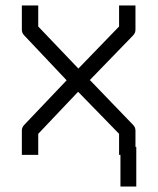

<svg xmlns="http://www.w3.org/2000/svg" viewBox="-20 -617 580 703"><path d="M479 -79V66H421V-50H416V-127L266 -281L120 -127V-50H60V-139Q60 -151 69 -160L224 -323L69 -487Q60 -496 60 -508V-597H120V-520L267 -366L416 -520V-597H476V-508Q476 -496 467 -487L309 -324L467 -160Q476 -151 476 -139V-79Z"/></svg>

Font: ibm3270
Style: Regular
Weight: 400
Monospace: yes
Version: Version 2.0.3